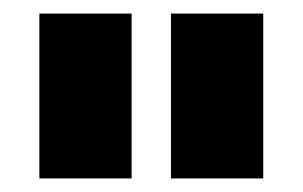

<svg xmlns="http://www.w3.org/2000/svg" viewBox="-20 -720 446 283"><path d="M38 -700H174V-457H38ZM232 -700H368V-457H232Z"/></svg>

Font: Stavian Bold
Style: Bold
Weight: 700
Version: Version 1.000; ttfautohint (v1.6)